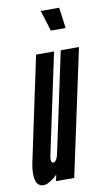

<svg xmlns="http://www.w3.org/2000/svg" viewBox="-97 -770 457 820"><g transform="rotate(-10 131.5 -359.5)"><path d="M141 -727 169 -637H233L221 -727ZM104 -116C100 -95 92 -80 82 -80C72 -80 70 -94 75 -115L167 -547H89L-6 -99C-13 -66 -24 8 25 8C42 8 72 -13 85 -28L79 0H158L275 -547H196Z"/></g></svg>

Font: League Gothic Condensed Italic
Style: Regular
Weight: 400
Width: 3
Designer: Tyler Finck
Foundry: The League of Moveable Type
Version: Version 1.001;PS 001.001;hotconv 1.0.56;makeotf.lib2.0.21325